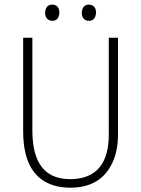

<svg xmlns="http://www.w3.org/2000/svg" viewBox="-20 -827 628 854"><path d="M504.9 -229.5V-659.2H463.9V-229.5Q463.9 -38.1 303.7 -30.3Q296.9 -30.3 291 -30.3Q146.5 -30.3 127 -192.4Q124 -216.8 124 -243.2V-659.2H83V-243.2Q83 -32.2 235.4 2Q262.7 7.8 293 7.8Q418.9 7.8 472.7 -88.9Q504.9 -146.5 504.9 -229.5ZM244.1 -770.5Q244.1 -798.8 221.7 -805.7Q216.8 -806.6 212.9 -806.6Q187.5 -806.6 181.6 -779.3Q180.7 -774.4 180.7 -770.5Q180.7 -741.2 205.1 -735.4Q209 -734.4 212.9 -734.4Q237.3 -734.4 243.2 -761.7Q244.1 -766.6 244.1 -770.5ZM407.2 -770.5Q407.2 -799.8 382.8 -805.7Q378.9 -806.6 375 -806.6Q350.6 -806.6 344.7 -779.3Q343.8 -774.4 343.8 -770.5Q343.8 -742.2 366.2 -735.4Q371.1 -734.4 375 -734.4Q400.4 -734.4 406.2 -761.7Q407.2 -766.6 407.2 -770.5Z"/></svg>

Font: Yaldevi Colombo ExtraLight
Style: Regular
Weight: 275
Designer: Sol Matas, Denzil Rajitha, Kosala Senevirathne and Pathum Egodawatta
Foundry: Mooniak
Version: Version 1.020 ; ttfautohint (v1.6)